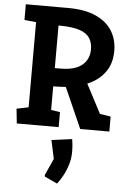

<svg xmlns="http://www.w3.org/2000/svg" viewBox="-65 -737 742 1110"><g transform="rotate(5 306.0 -182.5)"><path d="M47 0 38 -85 107 -99V-593L39 -600V-691H284Q382 -691 446 -662Q510 -633 541 -582.5Q572 -532 572 -466Q572 -393 535 -342.5Q498 -292 433 -265L521 -97L584 -87V0H415L311 -235Q294 -234 275.5 -233Q257 -232 238 -232V-95L290 -87V0ZM238 -338H271Q330 -338 366.5 -354.5Q403 -371 420 -399.5Q437 -428 437 -463Q437 -501 420.5 -528Q404 -555 363.5 -569.5Q323 -584 250 -585H238ZM236 292 234 283 278 186 255 78 374 62Q375 68 377.5 89Q380 110 380 136Q380 174 369 210Q358 246 341.5 276Q325 306 309 326Z"/></g></svg>

Font: Kreon Light
Style: Regular
Weight: 300
Designer: Julia Petretta
Foundry: Julia Petretta and Eli Heuer
Version: Version 2.002